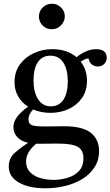

<svg xmlns="http://www.w3.org/2000/svg" viewBox="-20 -756 593 1031"><path d="M223 255Q135 255 81 224Q27 193 27 138Q27 95 57 67Q87 39 131 11Q92 2 72 -20.5Q52 -43 52 -74Q52 -128 131 -183Q98 -204 78 -237.5Q58 -271 58 -315Q58 -370 86.5 -409.5Q115 -449 161.5 -470.5Q208 -492 261 -492Q339 -492 391 -449Q445 -492 497 -492Q523 -492 538 -480.5Q553 -469 553 -447Q553 -425 539 -412Q525 -399 505 -399Q486 -399 472.5 -410.5Q459 -422 455 -443Q441 -440 432.5 -436Q424 -432 413 -425Q447 -382 447 -323Q447 -268 420 -229.5Q393 -191 348.5 -170.5Q304 -150 251 -150Q201 -150 158 -168Q133 -143 133 -115Q133 -90 152 -83.5Q171 -77 222 -77Q245 -77 277 -77.5Q309 -78 324 -78Q424 -78 468 -42.5Q512 -7 512 55Q512 104 488 141.5Q464 179 423 204.5Q382 230 330.5 242.5Q279 255 223 255ZM174 16Q120 61 120 111Q120 146 141 168Q162 190 196 200Q230 210 268 210Q302 210 339 200Q376 190 402 164.5Q428 139 428 93Q428 51 398.5 33Q369 15 289 15Q270 15 242 15.5Q214 16 180 16Q177 16 174 16ZM253 -185Q297 -185 320.5 -220.5Q344 -256 344 -319Q344 -383 320 -420Q296 -457 250 -457Q207 -457 183.5 -422.5Q160 -388 160 -325Q160 -261 184.5 -223Q209 -185 253 -185ZM189 -667Q189 -696 209.5 -716Q230 -736 259 -736Q287 -736 307.5 -716Q328 -696 328 -668Q328 -642 308 -620.5Q288 -599 257 -599Q229 -599 209 -619Q189 -639 189 -667Z"/></svg>

Font: Tiro Devanagari Sanskrit
Style: Regular
Weight: 400
Designer: Devanagari: John Hudson & Fiona Ross. Latin: John Hudson.
Foundry: Tiro Typeworks Ltd.
Version: Version 1.52